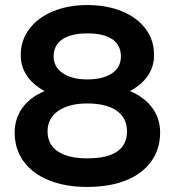

<svg xmlns="http://www.w3.org/2000/svg" viewBox="-20 -729 690 759"><path d="M38 -205Q38 -260 68 -302Q98 -344 156 -369Q62 -421 62 -512Q62 -569 95.5 -614Q129 -659 189 -684Q249 -709 325 -709Q403 -709 463 -684Q523 -659 556 -614.5Q589 -570 589 -512Q589 -421 494 -369Q552 -344 582.5 -302Q613 -260 613 -205Q613 -140 578 -91Q543 -42 478 -16Q413 10 325 10Q238 10 173 -16.5Q108 -43 73 -91.5Q38 -140 38 -205ZM458 -506Q458 -550 424.5 -573.5Q391 -597 325 -597Q261 -597 226.5 -573.5Q192 -550 192 -506Q192 -464 228.5 -439.5Q265 -415 325 -415Q387 -415 422.5 -439Q458 -463 458 -506ZM482 -210Q482 -263 441 -291.5Q400 -320 325 -320Q252 -320 210 -290.5Q168 -261 168 -210Q168 -158 208.5 -130.5Q249 -103 325 -103Q482 -103 482 -210Z"/></svg>

Font: K2D
Style: Bold
Weight: 700
Designer: Katatrad Aksorn Co.,Ltd.
Foundry: Cadson Demak Co.,Ltd.
Version: Version 1.000; ttfautohint (v1.6)